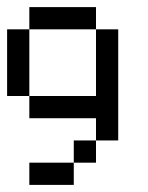

<svg xmlns="http://www.w3.org/2000/svg" viewBox="-20 -520 415 540"><path d="M62.5 -437.5V-500H125V-437.5ZM125 -437.5V-500H187.5V-437.5ZM187.5 -437.5V-500H250V-437.5ZM250 -375V-437.5H312.5V-375ZM250 -312.5V-375H312.5V-312.5ZM250 -250V-312.5H312.5V-250ZM250 -187.5V-250H312.5V-187.5ZM187.5 -187.5V-250H250V-187.5ZM125 -187.5V-250H187.5V-187.5ZM62.5 -187.5V-250H125V-187.5ZM0 -250V-312.5H62.5V-250ZM0 -312.5V-375H62.5V-312.5ZM0 -375V-437.5H62.5V-375ZM187.5 -62.5V-125H250V-62.5ZM125 0V-62.5H187.5V0ZM62.5 0V-62.5H125V0ZM250 -125V-187.5H312.5V-125Z"/></svg>

Font: AprilSans
Style: Regular
Weight: 400
Designer: typesprite
Version: Version 1.001;PS 001.001;hotconv 1.0.88;makeotf.lib2.5.64775